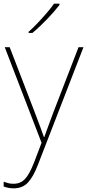

<svg xmlns="http://www.w3.org/2000/svg" viewBox="-26 -786 476 1049"><path d="M0 -528H27L164 -172Q182 -124 194.5 -91Q207 -58 214 -37H216Q224 -59 235.5 -91Q247 -123 264 -168L403 -528H430L181 115Q156 180 126.5 211.5Q97 243 48 243Q21 243 -6 233V207Q8 212 20 215Q32 218 48 218Q86 218 110.5 192Q135 166 160 102L201 -6ZM299 -766V-759Q273 -725 232 -682Q191 -639 151 -606H130V-612Q153 -632 179.5 -660Q206 -688 230.5 -716.5Q255 -745 269 -766Z"/></svg>

Font: Noto Sans Cherokee Thin
Style: Regular
Weight: 100
Designer: Monotype Design Team
Foundry: Monotype Imaging Inc.
Version: Version 2.001; ttfautohint (v1.8.4.7-5d5b)